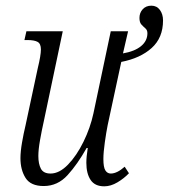

<svg xmlns="http://www.w3.org/2000/svg" viewBox="-20 -646 594 676"><path d="M347 10Q314 10 299 -12.5Q284 -35 284 -73Q284 -94 289 -125H285Q253 -68 218 -29.5Q183 9 134 9Q88 9 70 -19.5Q52 -48 52 -89Q52 -112 57.5 -144Q63 -176 70 -205L113 -406Q124 -451 124 -472Q124 -492 112.5 -498.5Q101 -505 76 -505H66L73 -536H201L134 -218Q127 -187 121 -153Q115 -119 115 -97Q115 -69 124 -52Q133 -35 158 -35Q189 -35 219.5 -66.5Q250 -98 274 -147Q298 -196 309 -247L370 -536H431L413 -458Q454 -465 476.5 -483.5Q499 -502 499 -529Q499 -540 492 -546Q485 -552 478 -559.5Q471 -567 471 -583Q471 -601 482.5 -613.5Q494 -626 513 -626Q532 -626 543 -611Q554 -596 554 -574Q554 -513 514 -477Q474 -441 407 -428L359 -205Q354 -180 349 -144.5Q344 -109 344 -86Q344 -57 351 -46Q358 -35 370 -35Q392 -35 419 -59L434 -36Q417 -18 393.5 -4Q370 10 347 10Z"/></svg>

Font: Noto Serif ExtraCondensed Light
Style: Italic
Weight: 300
Width: 2
Italic angle: -12°
Designer: Monotype Design Team
Foundry: Monotype Imaging Inc.
Version: Version 2.014; ttfautohint (v1.8.4.7-5d5b)